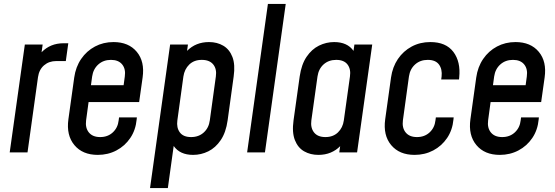

<svg xmlns="http://www.w3.org/2000/svg" viewBox="-20 -770 2805 970"><path d="M29 0H119L172 -380.5Q177.5 -418.5 202.5 -440Q227.5 -461.5 264 -461.5H312.5L325 -551.5H301Q234 -551.5 190 -506L195.5 -545H105.5Z M474 12.5Q525.5 12.5 568.2 -10Q611 -32.5 638.2 -72.8Q665.5 -113 670.5 -167L671.5 -177H581.5L579.5 -162Q575.5 -125 550 -101.2Q524.5 -77.5 486 -77.5Q448 -77.5 429 -100.8Q410 -124 415 -162L427.5 -254.5H683L700.5 -378.5Q712 -459 671 -508.2Q630 -557.5 553.5 -557.5Q502 -557.5 459.8 -535Q417.5 -512.5 390 -472.2Q362.5 -432 355 -378.5L325.5 -167Q314.5 -86.5 355.8 -37Q397 12.5 474 12.5ZM540.5 -467.5Q578.5 -467.5 597.2 -444.5Q616 -421.5 610.5 -383.5L604.5 -339.5H439.5L445.5 -383.5Q451 -421.5 476.8 -444.5Q502.5 -467.5 540.5 -467.5Z M738 180H828L857.5 -32.5Q889 12.5 955.5 12.5Q996 12.5 1032.5 -5.5Q1069 -23.5 1095.2 -62.2Q1121.5 -101 1130 -162L1160.5 -383.5Q1169 -444 1154.2 -482.2Q1139.5 -520.5 1108.2 -539Q1077 -557.5 1036 -557.5Q969 -557.5 925 -513L929.5 -545H839.5ZM945.5 -77.5Q906 -77.5 888.5 -101.2Q871 -125 876 -161.5L906.5 -383.5Q912 -420.5 936.2 -444Q960.5 -467.5 999.5 -467.5Q1038.5 -467.5 1057.2 -444.5Q1076 -421.5 1070.5 -383.5L1040 -162Q1035 -124 1009.5 -100.8Q984 -77.5 945.5 -77.5Z M1228.5 0H1318.5L1423.5 -750H1333.5Z M1588.5 12.5Q1622.5 12.5 1650.2 1Q1678 -10.5 1698.5 -31.5L1694 0H1784L1860.5 -545H1770.5L1766 -513Q1735 -557.5 1668 -557.5Q1628 -557.5 1591.5 -539.5Q1555 -521.5 1529 -483.2Q1503 -445 1494 -383.5L1463 -162Q1454.5 -101 1469.8 -62.2Q1485 -23.5 1516.5 -5.5Q1548 12.5 1588.5 12.5ZM1624 -77.5Q1585 -77.5 1566.5 -101Q1548 -124.5 1553 -162L1584 -383.5Q1589.5 -422 1615 -444.8Q1640.5 -467.5 1678.5 -467.5Q1718 -467.5 1735.8 -444Q1753.5 -420.5 1748 -383.5L1717 -161.5Q1712 -125 1687.5 -101.2Q1663 -77.5 1624 -77.5Z M2272 -177H2182L2180 -162Q2176 -125 2150.5 -101.2Q2125 -77.5 2086.5 -77.5Q2048.5 -77.5 2029.5 -100.8Q2010.5 -124 2015.5 -162L2046 -383.5Q2051.5 -421.5 2077.2 -444.5Q2103 -467.5 2141 -467.5Q2180.5 -467.5 2197.8 -444Q2215 -420.5 2211 -383.5L2209 -368.5H2299L2300 -378.5Q2308 -458 2270.5 -507.8Q2233 -557.5 2154 -557.5Q2102 -557.5 2059.8 -534.8Q2017.5 -512 1990.2 -471.8Q1963 -431.5 1955.5 -378.5L1926 -167Q1915 -86.5 1956.2 -37Q1997.5 12.5 2074.5 12.5Q2126 12.5 2168.8 -10Q2211.5 -32.5 2238.8 -72.8Q2266 -113 2271 -167Z M2505 12.5Q2556.5 12.5 2599.2 -10Q2642 -32.5 2669.2 -72.8Q2696.5 -113 2701.5 -167L2702.5 -177H2612.5L2610.5 -162Q2606.5 -125 2581 -101.2Q2555.5 -77.5 2517 -77.5Q2479 -77.5 2460 -100.8Q2441 -124 2446 -162L2458.5 -254.5H2714L2731.5 -378.5Q2743 -459 2702 -508.2Q2661 -557.5 2584.5 -557.5Q2533 -557.5 2490.8 -535Q2448.5 -512.5 2421 -472.2Q2393.5 -432 2386 -378.5L2356.5 -167Q2345.5 -86.5 2386.8 -37Q2428 12.5 2505 12.5ZM2571.5 -467.5Q2609.5 -467.5 2628.2 -444.5Q2647 -421.5 2641.5 -383.5L2635.5 -339.5H2470.5L2476.5 -383.5Q2482 -421.5 2507.8 -444.5Q2533.5 -467.5 2571.5 -467.5Z"/></svg>

Font: Mohave Medium
Style: Italic
Weight: 500
Italic angle: -8°
Designer: Gumpita Rahayu
Foundry: Tokotype
Version: Version 2.002; ttfautohint (v1.8.3)